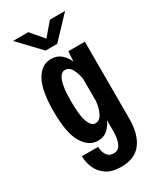

<svg xmlns="http://www.w3.org/2000/svg" viewBox="-223 -781 895 1061"><g transform="rotate(-30 225.0 -251.0)"><path d="M184.5 11Q126 11 88.2 -51.5Q50.5 -114 50.5 -251Q50.5 -388 86.8 -449.5Q123 -511 181.5 -511Q219.5 -511 244.5 -489.8Q269.5 -468.5 283.5 -436.5L287.5 -500H393V-10.5Q393 90.5 351.2 145.2Q309.5 200 222.5 200Q166 200 130.8 177Q95.5 154 79 117.5Q62.5 81 62.5 40H166Q166 54 170.8 71.5Q175.5 89 188 101.8Q200.5 114.5 223.5 114.5Q254.5 114.5 268.2 85Q282 55.5 282 5V-62.5Q267.5 -31 243.5 -10Q219.5 11 184.5 11ZM162 -251Q162 -161.5 177.5 -120.8Q193 -80 219 -80Q246 -80 261.8 -110.8Q277.5 -141.5 282 -184.5V-324Q277.5 -360.5 261.8 -390.2Q246 -420 218.5 -420Q192.5 -420 177.2 -380.8Q162 -341.5 162 -251ZM51.5 -702H148.5L217.5 -621L286.5 -702H383.5L254.5 -566H180.5Z"/></g></svg>

Font: Trispace Condensed Medium
Style: Regular
Weight: 500
Width: 3
Designer: Tyler Finck
Foundry: Etcetera Type Company
Version: Version 1.210; ttfautohint (v1.8.3)